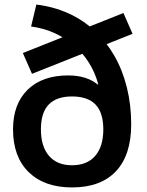

<svg xmlns="http://www.w3.org/2000/svg" viewBox="-20 -810 641 840"><path d="M295 10Q174 10 105.5 -57Q37 -124 37 -244Q37 -355 101 -417.5Q165 -480 278 -480Q319 -480 351 -470Q383 -460 408 -440L410 -441Q396 -493 368.5 -536.5Q341 -580 302.5 -612.5Q264 -645 217 -666Q170 -687 116 -694L139 -790Q214 -781 278.5 -752Q343 -723 393.5 -676Q444 -629 480 -566.5Q516 -504 535 -427.5Q554 -351 554 -266Q554 -132 487.5 -61Q421 10 295 10ZM295 -87Q361 -87 396.5 -128Q432 -169 432 -244Q432 -317 398 -352.5Q364 -388 295 -388Q227 -388 193 -352.5Q159 -317 159 -244Q159 -169 194.5 -128Q230 -87 295 -87ZM120 -487 80 -578 520 -753 560 -662Z"/></svg>

Font: M PLUS 1 SemiBold
Style: Regular
Weight: 600
Designer: Coji Morishita
Foundry: UNDERFOREST DESIGN
Version: Version 1.001